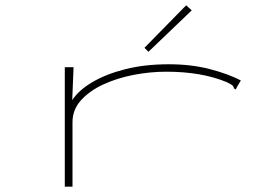

<svg xmlns="http://www.w3.org/2000/svg" viewBox="-20 -702 1040 723"><path d="M224 -449H257L252 -325Q276 -362 327.5 -392.5Q379 -423 452 -441.5Q525 -460 616 -460Q700 -460 769.5 -442Q839 -424 887 -399L872 -374L868 -365L861 -369Q860 -377 854 -381.5Q848 -386 833 -393Q739 -432 606 -432Q545 -432 483 -420Q421 -408 369 -384Q317 -360 285 -324.5Q253 -289 253 -242V1H224ZM539 -507 524 -522 681 -682 702 -663Z"/></svg>

Font: Inconsolata UltraExpanded ExtraLight
Style: Regular
Weight: 200
Width: 9
Monospace: yes
Designer: Raph Levien, Cyreal, Brenton Simpson
Foundry: Raph Levien, Cyreal, Google
Version: Version 3.001; ttfautohint (v1.8.2.53-6de2)